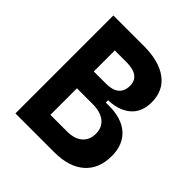

<svg xmlns="http://www.w3.org/2000/svg" viewBox="-187 -827 961 961"><g transform="rotate(45 293.0 -346.5)"><path d="M191.9 0V-118.7H315.4Q368.3 -118.7 397.5 -143.6Q426.8 -168.5 426.8 -213.4Q426.8 -257.8 396 -282.2Q365.2 -306.6 308.6 -306.6H193.8L182.1 -358.4H373.5Q463.9 -358.4 512.9 -314.5Q562 -270.6 562 -190.4Q562 -99.6 505.2 -49.8Q448.3 0 343.8 0ZM69.8 0V-693.4H198.7V0ZM158.7 -340.8V-388.7H351.1V-340.8ZM191.9 -374V-425.8H286.1Q331.5 -425.8 354.7 -445.6Q377.9 -465.3 377.9 -503.9Q377.9 -539.1 353.3 -556.9Q328.6 -574.7 279.3 -574.7H193.8L182.1 -693.4H284.2Q393.6 -693.4 453.4 -648.7Q513.2 -604.1 513.2 -521.5Q513.2 -450.6 466.9 -412.3Q420.6 -374 335.4 -374Z"/></g></svg>

Font: Cascadia Mono PL
Style: Regular
Weight: 400
Monospace: yes
Designer: Aaron Bell
Foundry: Saja Typeworks
Version: Version 2102.003